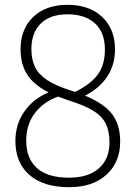

<svg xmlns="http://www.w3.org/2000/svg" viewBox="-20 -769 564 798"><path d="M267.5 9Q160.5 9 102.2 -42Q44 -93 44 -183.5Q44 -252 81.2 -305.5Q118.5 -359 182 -385Q120 -416.5 92.8 -459.5Q65.5 -502.5 65.5 -564.5Q65.5 -648.5 118.2 -698.8Q171 -749 260.5 -749Q351 -749 404.5 -698.8Q458 -648.5 458 -563.5Q458 -499.5 425.5 -450.5Q393 -401.5 333.5 -371.5Q413 -338.5 446.2 -294.2Q479.5 -250 479.5 -180.5Q479.5 -95 422.5 -43Q365.5 9 267.5 9ZM276.5 -392Q284.5 -389.5 292 -387Q356.5 -418.5 386.2 -458.8Q416 -499 416 -563Q416 -634 374.8 -671.8Q333.5 -709.5 260.5 -709.5Q188 -709.5 149.2 -671Q110.5 -632.5 110.5 -565.5Q110.5 -522.5 125.2 -491.2Q140 -460 176 -436.2Q212 -412.5 276.5 -392ZM89 -184.5Q89 -111 133 -70.8Q177 -30.5 267.5 -30.5Q346 -30.5 390.5 -69Q435 -107.5 435 -177.5Q435 -223.5 419.5 -255Q404 -286.5 367.2 -309Q330.5 -331.5 266 -351.5Q242 -359.5 221 -367.5Q160 -345.5 124.5 -298.2Q89 -251 89 -184.5Z"/></svg>

Font: Encode Sans Cnd XLt
Style: Regular
Weight: 200
Width: 3
Designer: Multiple Designers
Foundry: Impallari Type
Version: Version 3.002; ttfautohint (v1.8.3) -l 8 -r 50 -G 200 -x 14 